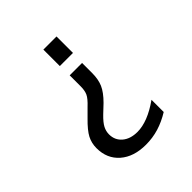

<svg xmlns="http://www.w3.org/2000/svg" viewBox="-173 -719 846 846"><g transform="rotate(-45 250.0 -296.0)"><path d="M232.4 -442.4H309.6V-379.9Q309.6 -340.8 297.4 -312.5Q285.2 -284.2 252 -251L214.8 -215.8Q189.5 -191.4 180.2 -173.3Q170.9 -155.3 170.9 -135.7Q170.9 -99.6 197.3 -77.1Q223.6 -54.7 267.6 -54.7Q298.8 -54.7 335 -68.8Q371.1 -83 411.1 -111.3V-35.2Q373 -11.7 334.5 0Q295.9 11.7 253.9 11.7Q178.7 11.7 133.8 -27.3Q88.9 -66.4 88.9 -131.8Q88.9 -163.1 102.5 -189.5Q116.2 -215.8 154.3 -252.9L189.5 -288.1Q216.8 -313.5 224.6 -330.6Q232.4 -347.7 232.4 -374ZM312.5 -502H230.5V-604.5H312.5Z"/></g></svg>

Font: BabelStone Irk Bitig
Style: Regular
Weight: 400
Designer: Andrew West
Foundry: BabelStone
Version: Version 1.03 June 7, 2023